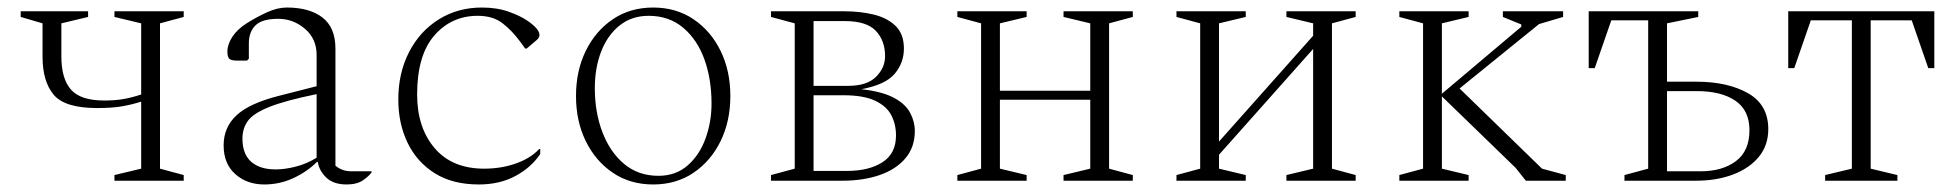

<svg xmlns="http://www.w3.org/2000/svg" viewBox="-20 -480 5191 510"><path d="M93 -329V-418L35 -435V-450H214V-435L143 -418V-330Q143 -271 168.5 -242Q194 -213 257 -213Q286 -213 308.5 -217Q331 -221 355 -229V-418L284 -435V-450H468V-435L405 -418V-32L468 -15V0H284V-15L355 -32V-210Q330 -202 303.5 -197.5Q277 -193 238 -193Q152 -193 122.5 -228.5Q93 -264 93 -329Z M682 10Q636 10 605 -17.5Q574 -45 574 -94Q574 -142 608.5 -174Q643 -206 723 -226L821 -251V-334Q821 -377 790 -403.5Q759 -430 719 -430Q676 -430 658.5 -412.5Q641 -395 641 -365V-324L636 -319H610Q594 -319 589 -324Q584 -329 584 -343Q584 -362 597 -382Q610 -402 635 -418Q662 -435 689.5 -447.5Q717 -460 742 -460Q802 -460 836.5 -433.5Q871 -407 871 -351V-40Q879 -33 889.5 -29Q900 -25 914 -25H966L967 -24V-22Q960 -12 944 -1Q928 10 901 10Q866 10 847 -8Q828 -26 824 -50H822Q796 -24 759.5 -7Q723 10 682 10ZM624 -112Q624 -71 647 -50.5Q670 -30 712 -30Q737 -30 766 -37.5Q795 -45 821 -61V-230Q738 -213 695.5 -196Q653 -179 638.5 -159Q624 -139 624 -112Z M1252 10Q1182 10 1134.5 -20Q1087 -50 1062.5 -101Q1038 -152 1038 -216Q1038 -286 1066.5 -341.5Q1095 -397 1145.5 -428.5Q1196 -460 1260 -460Q1300 -460 1331 -449Q1362 -438 1381 -425Q1413 -403 1413 -387Q1413 -380 1406 -374L1379 -351H1375L1362 -369Q1340 -399 1314.5 -418.5Q1289 -438 1249 -438Q1179 -438 1133.5 -385.5Q1088 -333 1088 -229Q1088 -141 1134.5 -86.5Q1181 -32 1266 -32Q1312 -32 1351 -46Q1390 -60 1412 -84H1415V-71Q1392 -36 1350 -13Q1308 10 1252 10Z M1715 10Q1654 10 1608 -21Q1562 -52 1536 -105Q1510 -158 1510 -225Q1510 -292 1536 -345Q1562 -398 1608 -429Q1654 -460 1715 -460Q1776 -460 1822 -429Q1868 -398 1894 -345Q1920 -292 1920 -225Q1920 -158 1894 -105Q1868 -52 1822 -21Q1776 10 1715 10ZM1729 -13Q1775 -13 1806.5 -40.5Q1838 -68 1854 -112Q1870 -156 1870 -205Q1870 -270 1851 -322.5Q1832 -375 1794.5 -406.5Q1757 -438 1703 -438Q1658 -438 1626 -412.5Q1594 -387 1577 -343.5Q1560 -300 1560 -246Q1560 -181 1580.5 -128Q1601 -75 1638.5 -44Q1676 -13 1729 -13Z M2091 -418 2028 -435V-450H2224Q2264 -450 2300 -441.5Q2336 -433 2358.5 -411.5Q2381 -390 2381 -351Q2381 -313 2356.5 -284Q2332 -255 2268 -243Q2323 -237 2354 -220.5Q2385 -204 2397.5 -180.5Q2410 -157 2410 -132Q2410 -89 2385 -59.5Q2360 -30 2316.5 -15Q2273 0 2218 0H2028V-15L2091 -32ZM2224 -424H2141V-252H2233Q2283 -252 2307 -276Q2331 -300 2331 -331Q2331 -372 2306.5 -398Q2282 -424 2224 -424ZM2220 -227H2141V-26H2230Q2288 -26 2324 -49Q2360 -72 2360 -120Q2360 -150 2347.5 -174Q2335 -198 2304.5 -212.5Q2274 -227 2220 -227Z M2586 -418 2523 -435V-450H2707V-435L2636 -418V-239H2876V-418L2805 -435V-450H2989V-435L2926 -418V-32L2989 -15V0H2805V-15L2876 -32V-215H2636V-32L2707 -15V0H2523V-15L2586 -32Z M3168 -418 3105 -435V-450H3289V-435L3218 -418V-104L3468 -385V-418L3397 -435V-450H3581V-435L3518 -418V-32L3581 -15V0H3397V-15L3468 -32V-350L3218 -69V-32L3289 -15V0H3105V-15L3168 -32Z M4033 0 4006 -34 3810 -224V-32L3881 -15V0H3697V-15L3760 -32V-418L3697 -435V-450H3881V-435L3810 -418V-231L4021 -409V-415L3972 -435V-450H4132V-435L4068 -416L3857 -245L4076 -32L4139 -15V0Z M4486 -263Q4569 -263 4623 -232.5Q4677 -202 4677 -137Q4677 -94 4652 -63.5Q4627 -33 4583.5 -16.5Q4540 0 4485 0H4295V-15L4358 -32V-426H4260L4216 -299H4200V-450H4491V-435L4408 -418V-263ZM4487 -238H4408V-25H4497Q4555 -25 4591 -52Q4627 -79 4627 -134Q4627 -187 4589.5 -212.5Q4552 -238 4487 -238Z M4730 -299V-450H5118V-299H5102L5058 -426H4949V-32L5020 -15V0H4828V-15L4899 -32V-426H4790L4746 -299Z"/></svg>

Font: Spectral ExtraLight
Style: Regular
Weight: 275
Designer: Jean-Baptiste Levee
Foundry: Production Type
Version: Version 2.001